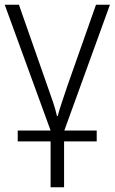

<svg xmlns="http://www.w3.org/2000/svg" viewBox="-20 -552 485 812"><path d="M445 -532 252 0H389V46H251V240H194V46H55V0H194L0 -532H60L182 -184Q195 -148 205 -118Q215 -88 221 -61H224Q231 -88 241.5 -118.5Q252 -149 264 -186L386 -532Z"/></svg>

Font: Noto Sans Display Light
Style: Regular
Weight: 300
Designer: Monotype Design Team
Foundry: Monotype Imaging Inc.
Version: Version 2.003